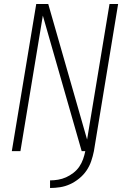

<svg xmlns="http://www.w3.org/2000/svg" viewBox="-20 -755 640 959"><path d="M230 184V146Q250 146 270.5 142.5Q291 139 310 130.5Q329 122 346.5 108.5Q364 95 376 77.5Q388 60 395 40Q402 20 406 0H388L194 -677L82 0H39L161 -735H221L415 -58L527 -735H570L449 0Q444 25 435.5 50Q427 75 412 97Q397 119 375.5 136.5Q354 154 330 165Q306 176 280.5 180Q255 184 230 184Z"/></svg>

Font: Iosevka Curly XLtEx
Style: Italic
Weight: 200
Width: 7
Italic angle: -9°
Monospace: yes
Designer: Belleve Invis
Foundry: Belleve Invis
Version: Version 11.1.0; ttfautohint (v1.8.3)